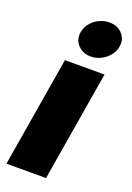

<svg xmlns="http://www.w3.org/2000/svg" viewBox="-150 -837 613 893"><g transform="rotate(20 157.0 -390.5)"><path d="M95.2 -545.5H291.2L200.3 0H4.3ZM119.3 -691.8Q122.5 -711.6 133 -728Q143.5 -744.3 158.7 -756.2Q174 -768.1 192.6 -774.7Q211.3 -781.2 230.8 -781.2Q271 -781.2 294.7 -755.3Q318.9 -729 312.5 -691.8Q309.3 -672.2 298.7 -655.9Q288 -639.6 272.9 -627.7Q257.8 -615.8 239.3 -609Q220.9 -602.3 201.7 -602.3Q162.6 -602.3 137.4 -628.9Q113.6 -654.5 119.3 -691.8Z"/></g></svg>

Font: Inter P Black
Style: Italic
Weight: 900
Italic angle: -9.40001°
Designer: Rasmus Andersson
Foundry: rsms
Version: Version 3.018;git-588b23468